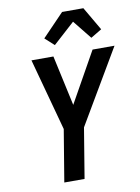

<svg xmlns="http://www.w3.org/2000/svg" viewBox="-104 -1051 819 1120"><g transform="rotate(-10 305.5 -491.0)"><path d="M184 0 235 -308 119 -735H249L314 -437L481 -735H611L353 -297L304 0ZM269 -799 215 -848 344 -982H470L551 -843L486 -804L397 -915Z"/></g></svg>

Font: Iosevka Extended
Style: Bold Italic
Weight: 700
Width: 7
Italic angle: -9°
Monospace: yes
Designer: Belleve Invis
Foundry: Belleve Invis
Version: Version 32.5.0; ttfautohint (v1.8.4)